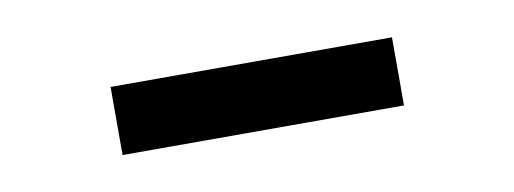

<svg xmlns="http://www.w3.org/2000/svg" viewBox="-26 -736 552 206"><g transform="rotate(-10 250.0 -633.0)"><path d="M403.3 -669.9H96.7V-595.7H403.3Z"/></g></svg>

Font: Roboto Flex
Style: Regular
Weight: 400
Designer: Berlow after Robertson
Foundry: Google
Version: Version 3.200;gftools[0.9.32]